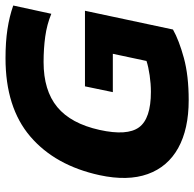

<svg xmlns="http://www.w3.org/2000/svg" viewBox="-24 -670 704 696"><g transform="rotate(-90 328.0 -322.0)"><path d="M313 10Q208 10 139.5 -28Q71 -66 45 -138.5Q19 -211 41 -313Q76 -474 181 -564Q286 -654 465 -654Q524 -654 570 -647Q616 -640 656 -626L626 -488Q587 -504 543.5 -510Q500 -516 451 -516Q348 -516 288 -466.5Q228 -417 205 -313Q183 -213 214.5 -170Q246 -127 343 -127Q372 -127 403 -131.5Q434 -136 455 -143L481 -265H342L363 -366H637L569 -47Q530 -25 466 -7.5Q402 10 313 10Z"/></g></svg>

Font: Kanit SemiBold
Style: Italic
Weight: 600
Italic angle: -12°
Designer: Katatrad Team
Foundry: CadsonDemak
Version: Version 2.000; ttfautohint (v1.8.3)